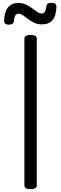

<svg xmlns="http://www.w3.org/2000/svg" viewBox="-20 -1328 434 1362"><path d="M197 14Q175 14 164 7Q153 0 153 -14V-1053Q153 -1067 164 -1073.5Q175 -1080 197 -1080Q219 -1080 230 -1073.5Q241 -1067 241 -1053V-14Q241 0 230 7Q219 14 197 14ZM43 -1153Q9 -1153 9 -1180Q11 -1242 36 -1274.5Q61 -1307 110 -1307Q141 -1307 165 -1295.5Q189 -1284 208 -1269.5Q227 -1255 244 -1243.5Q261 -1232 278 -1232Q292 -1232 300 -1248Q308 -1264 310 -1287Q311 -1308 344 -1308Q363 -1308 371.5 -1301.5Q380 -1295 380 -1281Q379 -1218 353.5 -1186.5Q328 -1155 278 -1155Q248 -1155 223.5 -1166.5Q199 -1178 179.5 -1193Q160 -1208 143 -1219.5Q126 -1231 110 -1231Q96 -1231 88.5 -1218Q81 -1205 79 -1180Q78 -1167 69 -1160Q60 -1153 43 -1153Z"/></svg>

Font: Playwrite AR
Style: Regular
Weight: 400
Designer: Veronika Burian, José Scaglione
Foundry: TypeTogether
Version: Version 1.002